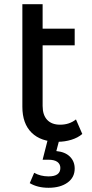

<svg xmlns="http://www.w3.org/2000/svg" viewBox="-20 -666 435 910"><path d="M370 -31 340 -100C319.3 -83.3 294.3 -75 265 -75C238.3 -75 217.8 -82.7 203.5 -98C189.2 -113.3 182 -135.3 182 -164V-451H334V-530H182V-646H86V-160C86 -106.7 100.7 -65.7 130 -37C159.3 -8.3 200.7 6 254 6C276 6 297.3 2.8 318 -3.5C338.7 -9.8 356 -19 370 -31ZM121 202C145.7 216.7 175.3 224 210 224C247.3 224 277.3 215.8 300 199.5C322.7 183.2 334 161 334 133C334 110.3 326.5 91.5 311.5 76.5C296.5 61.5 275 52.7 247 50L262 -7H207L182 91H209C228.3 91 242.7 94.5 252 101.5C261.3 108.5 266 118 266 130C266 156.7 247.3 170 210 170C184.7 170 162 164.3 142 153Z"/></svg>

Font: ICO Headline
Style: Regular
Weight: 500
Designer: Julieta Ulanovsky
Foundry: Julieta Ulanovsky
Version: Version 7.200